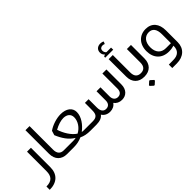

<svg xmlns="http://www.w3.org/2000/svg" viewBox="7 -1775 2922 2922"><g transform="rotate(-45 1468.0 -313.5)"><path d="M-39 198C123 198 211 107 211 -38V-457H127V-38C127 70 79 127 -39 127Z M536 -76C468 -76 429 -116 429 -197V-705H341V-197C341 -73 416 0 533 0H537V-76Z M964 -76C952 -76 940 -77 928 -80C1013 -144 1090 -244 1090 -348C1090 -441 1012 -500 891 -500C802 -500 693 -465 620 -413L598 -341C641 -236 704 -137 799 -82C780 -78 761 -76 742 -76H537C510 -76 486 -56 486 -39C486 -20 510 0 537 0H676C747 0 803 -13 856 -37C904 -12 962 0 1035 0H1159V-76ZM686 -369C758 -409 826 -429 880 -429C952 -428 1005 -392 1005 -320C1005 -233 947 -150 865 -107C783 -159 718 -268 686 -369Z M1779 -487V-161C1779 -100 1748 -65 1695 -65C1643 -65 1610 -103 1610 -162V-163V-359H1525V-161C1525 -100 1494 -65 1440 -65C1386 -65 1354 -103 1354 -180V-359H1275V-278L1274 -201C1274 -115 1248 -76 1159 -76H1155C1128 -76 1104 -56 1104 -39C1104 -20 1128 0 1155 0H1165C1241 -1 1291 -21 1320 -61C1347 -17 1393 9 1453 9C1507 9 1552 -13 1580 -54C1608 -14 1653 9 1709 9C1803 9 1866 -59 1866 -163V-487Z M1980 -627H2152L2151 -673H2053C2034 -686 2024 -709 2024 -733C2024 -767 2046 -788 2081 -788C2095 -788 2110 -785 2122 -779L2138 -817C2122 -828 2099 -833 2078 -833C2017 -833 1977 -796 1977 -739C1977 -710 1987 -684 2011 -665L1980 -650ZM2197 -76C2129 -76 2090 -116 2090 -197V-574H2001V-493L2002 -239V-197C2002 -73 2078 0 2195 0H2198V-76Z M2306 -487V-197C2306 -116 2267 -76 2199 -76H2194C2167 -76 2143 -56 2143 -39C2143 -20 2167 0 2193 0H2204C2319 -1 2394 -74 2394 -197V-487ZM2204 95 2154 140V155L2204 200H2218L2268 155V140L2218 95Z M2722 -502C2587 -502 2493 -404 2493 -254C2493 -103 2585 -6 2733 -6C2776 -6 2813 -12 2843 -22V-14C2843 79 2789 131 2689 131L2590 132V206H2689C2835 206 2927 119 2927 -14V-268C2927 -412 2853 -502 2722 -502ZM2736 -76C2634 -76 2576 -143 2576 -254C2576 -365 2634 -433 2722 -433C2804 -433 2843 -373 2843 -268V-76Z"/></g></svg>

Font: Hejaz
Style: Regular
Weight: 400
Designer: Bandar Raffah (Arabic) and Santiago Orozco (Latin)
Foundry: Caramella and Typemade
Version: Version 1.010;hotconv 1.0.109;makeotfexe 2.5.65596